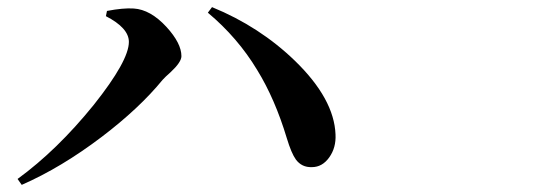

<svg xmlns="http://www.w3.org/2000/svg" viewBox="-20 -602 1540 539"><path d="M41 -83 29.3 -99.6Q140.6 -180.7 243.2 -307.6Q341.8 -431.6 341.8 -484.4Q341.8 -523.4 277.3 -556.6L280.3 -571.3Q326.2 -580.1 355.5 -578.1Q402.3 -575.2 447.3 -526.4Q489.3 -480.5 489.3 -444.3Q489.3 -427.7 459 -399.4Q443.4 -385.7 436.5 -377.9Q371.1 -297.9 265.6 -217.8Q152.3 -131.8 41 -83ZM810.5 -154.3Q797.9 -171.9 785.2 -213.9Q752 -324.2 702.1 -405.3Q647.5 -496.1 563.5 -566.4L575.2 -582Q709 -527.3 808.6 -430.7Q918 -324.2 921.9 -224.6Q923.8 -187.5 904.3 -160.2Q884.8 -132.8 855.5 -132.8Q827.1 -131.8 810.5 -154.3Z"/></svg>

Font: Bpmf GenYo Min B
Style: B
Weight: 700
Foundry: But Ko
Version: Version 1.320